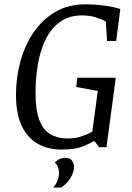

<svg xmlns="http://www.w3.org/2000/svg" viewBox="-20 -680 611 887"><path d="M266.7 11Q198.8 11 151.1 -17.8Q103.4 -46.7 78.6 -102.5Q53.8 -158.4 53.8 -240.9Q53.8 -320.6 74.1 -395.7Q94.4 -470.7 135 -530.2Q175.7 -589.6 235.4 -624.8Q295.2 -660 373.1 -660Q416.7 -660 462 -654.1Q507.3 -648.1 535.8 -638.4L516.7 -490.7H474.6L468.6 -581.1Q455.3 -588.7 426.1 -598.7Q397 -608.8 359.4 -608.8Q299.3 -608.8 258.1 -579.4Q216.8 -549.9 191.7 -499.5Q166.6 -449.1 155.4 -385Q144.2 -320.9 144.2 -251.6Q144.2 -171.2 161.9 -125Q179.6 -78.8 213 -59.6Q246.4 -40.4 291.3 -40.4Q328.4 -40.4 355.3 -49.5Q382.2 -58.6 406.3 -71.3L431.8 -260.1L332.2 -278L337.2 -320.9H514.9L471.9 0H437.5L417.4 -27.1H411.2Q397.3 -18 362.5 -3.5Q327.7 11 266.7 11ZM225.7 186.8Q238.4 173.2 245.5 154.4Q252.7 135.6 252.7 119.2Q252.7 106 248.3 93.7Q244 81.3 233.1 70.7Q245.1 58.7 257.9 53.8Q270.7 48.8 280.9 48.8Q303.5 48.8 312.7 62.2Q322 75.6 322 91.3Q322 116.3 304.6 143.7Q287.2 171.1 262.5 186.8Z"/></svg>

Font: Faustina Light
Style: Italic
Weight: 300
Italic angle: -8°
Designer: Alfonso Garcia
Foundry: http://www.omnibus-type.com
Version: Version 1.200